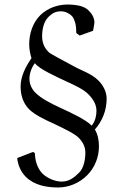

<svg xmlns="http://www.w3.org/2000/svg" viewBox="-20 -721 555 848"><path d="M385 -166C359 -193 294 -223 244 -246C206 -264 164 -284 136 -312C120 -328 110 -350 110 -373C110 -397 120 -424 134 -442C153 -416 227 -383 274 -361C308 -345 349 -327 370 -305C390 -285 406 -261 406 -232C406 -210 401 -188 388 -170ZM56 -23C59 8 72 38 94 60C131 97 185 107 237 107C285 107 331 87 365 53C399 19 417 -27 417 -75C417 -101 412 -128 399 -149C432 -186 451 -234 451 -285C451 -316 436 -344 414 -366C383 -397 339 -409 301 -431C271 -448 240 -463 211 -480C204 -484 197 -488 192 -494C174 -512 166 -536 166 -561C166 -589 172 -622 191 -643C210 -663 226 -671 249 -671C267 -671 285 -663 298 -650C305 -642 309 -631 312 -621C316 -606 317 -590 317 -575L332 -564L391 -585C393 -597 397 -615 397 -622C397 -643 385 -662 370 -676C360 -686 347 -691 334 -695C316 -699 297 -701 279 -701C234 -701 190 -685 158 -654C124 -620 109 -572 109 -525C109 -504 113 -484 119 -464C93 -426 71 -384 71 -338C71 -302 82 -265 108 -239C133 -214 177 -193 215 -176C254 -157 307 -133 327 -113C345 -95 357 -73 357 -48C357 -19 351 20 330 41C307 64 285 81 252 81C223 81 188 66 167 45C144 21 135 -12 134 -45L126 -50Z"/></svg>

Font: Neo Euler
Style: Euler
Weight: 500
Designer: Hermann Zapf
Version: Version 000.002